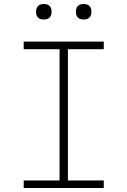

<svg xmlns="http://www.w3.org/2000/svg" viewBox="-20 -944 640 964"><path d="M99 0V-38H279V-697H99V-735H501V-697H321V-38H501V0ZM400 -846Q392 -846 384.5 -848Q377 -850 371 -856Q365 -862 363 -869.5Q361 -877 361 -885Q361 -893 363 -900.5Q365 -908 371 -914Q377 -920 384.5 -922Q392 -924 400 -924Q408 -924 415.5 -922Q423 -920 429 -914Q435 -908 437 -900.5Q439 -893 439 -885Q439 -877 437 -869.5Q435 -862 429 -856Q423 -850 415.5 -848Q408 -846 400 -846ZM200 -846Q192 -846 184.5 -848Q177 -850 171 -856Q165 -862 163 -869.5Q161 -877 161 -885Q161 -893 163 -900.5Q165 -908 171 -914Q177 -920 184.5 -922Q192 -924 200 -924Q208 -924 215.5 -922Q223 -920 229 -914Q235 -908 237 -900.5Q239 -893 239 -885Q239 -877 237 -869.5Q235 -862 229 -856Q223 -850 215.5 -848Q208 -846 200 -846Z"/></svg>

Font: Iosevka Curly Slab XLtEx
Style: Regular
Weight: 200
Width: 7
Monospace: yes
Designer: Belleve Invis
Foundry: Belleve Invis
Version: Version 11.1.0; ttfautohint (v1.8.3)